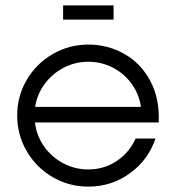

<svg xmlns="http://www.w3.org/2000/svg" viewBox="-20 -687 657 715"><path d="M44 -257Q44 -329 79.5 -389.5Q115 -450 176 -485.5Q237 -521 309 -521Q381 -521 442.5 -486.5Q504 -452 539.5 -386Q575 -320 571 -231H110Q116 -182 144 -142Q172 -102 215.5 -79Q259 -56 309 -56Q367 -56 414 -87Q461 -118 485 -171H559Q532 -91 463.5 -41.5Q395 8 309 8Q237 8 176 -27.5Q115 -63 79.5 -124Q44 -185 44 -257ZM505 -289Q498 -336 470.5 -374.5Q443 -413 400.5 -435Q358 -457 309 -457Q260 -457 217.5 -435Q175 -413 146.5 -374.5Q118 -336 111 -289ZM215 -667H403V-614H215Z"/></svg>

Font: Lineal Light
Style: Regular
Weight: 300
Designer: Created by Frank Adebiaye with contributions from Anton Moglia & Ariel Martín Pérez
Created by Frank ADEBIAYE with FontF
Foundry: Velvetyne Type Foundry
Version: Version 2.000